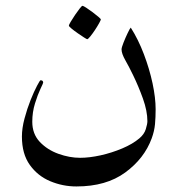

<svg xmlns="http://www.w3.org/2000/svg" viewBox="-20 -449 623 671"><path d="M523.9 -67.4Q523.9 -39.1 521.7 -15.1Q519.5 8.8 510.3 34.2Q484.4 105 417.7 153.8Q351.1 202.6 247.1 202.6Q199.2 202.6 155.5 184.3Q111.8 166 84.2 127.4Q56.6 88.9 56.6 28.3Q56.6 -1 65.7 -34.9Q74.7 -68.8 86.9 -99.4Q99.1 -129.9 109.4 -149.2Q119.6 -168.5 121.6 -168.5Q130.9 -168.5 130.9 -160.2Q130.9 -158.2 121.3 -138.2Q111.8 -118.2 102.3 -87.6Q92.8 -57.1 92.8 -23.4Q92.8 19 119.1 46.9Q145.5 74.7 184.3 88.6Q223.1 102.5 259.8 102.5Q292.5 102.5 331.8 93.8Q371.1 85 407.5 69.6Q443.8 54.2 466.8 34.7Q483.9 20.5 489.5 2.4Q495.1 -15.6 495.1 -25.4Q495.1 -61 479.5 -104.5Q463.9 -147.9 445.3 -186Q431.2 -215.3 418 -238.5Q404.8 -261.7 404.8 -276.4Q404.8 -282.7 411.6 -300Q418.5 -317.4 426.3 -333.7Q434.1 -350.1 437 -352.5Q463.4 -311 482.9 -259.5Q502.4 -208 513.2 -157.5Q523.9 -106.9 523.9 -67.4ZM332.5 -381.3Q332.5 -378.9 326.4 -367.9Q320.3 -356.9 311.8 -344Q303.2 -331.1 295.4 -321.5Q287.6 -312 284.7 -312Q283.2 -312 273.2 -318.4Q263.2 -324.7 251 -333.3Q238.8 -341.8 229.7 -349.4Q220.7 -356.9 220.7 -359.4Q220.7 -362.3 227.1 -373Q233.4 -383.8 242.2 -396.7Q251 -409.7 258.5 -419.2Q266.1 -428.7 268.1 -428.7Q271 -428.7 281.2 -422.1Q291.5 -415.5 303.2 -406.7Q314.9 -397.9 323.7 -390.4Q332.5 -382.8 332.5 -381.3Z"/></svg>

Font: Scheherazade New Rohingya
Style: Regular
Weight: 400
Designer: SIL International
Foundry: SIL International
Version: Version 3.000 ; LngRng